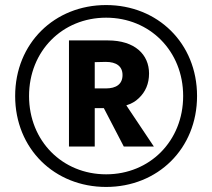

<svg xmlns="http://www.w3.org/2000/svg" viewBox="-20 -730 840 760"><path d="M40 -350C40 -141 196 10 400 10C604 10 760 -141 760 -350C760 -559 604 -710 400 -710C196 -710 40 -559 40 -350ZM95 -350C95 -528 227 -660 400 -660C573 -660 705 -528 705 -350C705 -172 573 -40 400 -40C227 -40 95 -172 95 -350ZM253 -570V-150H355V-302H391L470 -150H589L480 -313C499 -319 516 -328 529 -341C556 -366 570 -399 570 -439C570 -514 514 -570 407 -570ZM355 -380V-484L399 -485C440 -485 465 -468 465 -433C465 -397 440 -380 399 -380Z"/></svg>

Font: Jost
Style: Bold
Weight: 700
Version: Version 3.710